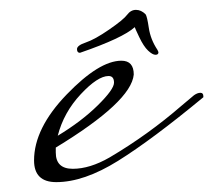

<svg xmlns="http://www.w3.org/2000/svg" viewBox="-20 -359 432 389"><path d="M373 -166Q380 -171 386 -171Q392 -171 392 -164V-162Q288 -76 219 -33Q150 10 94 10Q49 10 49 -34Q49 -99 115 -167.5Q181 -236 226 -236Q251 -236 251 -208Q246 -153 93 -60V-50Q93 -17 127.5 -17Q162 -17 202 -40Q280 -86 348 -145ZM200 -205Q178 -205 143.5 -168Q109 -131 97 -84Q145 -113 178 -145.5Q211 -178 211 -191.5Q211 -205 200 -205ZM275 -330Q278 -326 281.5 -302.5Q285 -279 299 -258Q301 -254 301 -253Q301 -248 295 -248Q289 -248 280 -256.5Q271 -265 262 -284Q253 -303 253 -304Q229 -282 142 -252Q136 -252 136 -259.5Q136 -267 154 -273Q172 -279 201 -299Q230 -319 237.5 -329Q245 -339 255.5 -339Q266 -339 275 -330Z"/></svg>

Font: Mrs Saint Delafield
Style: Regular
Weight: 400
Designer: Alejandro Paul
Foundry: Alejandro Paul
Version: Version 1.001